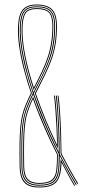

<svg xmlns="http://www.w3.org/2000/svg" viewBox="-20 -825 426 850"><path d="M154 5Q108 5 87.9 -16.6Q67.8 -38.2 67 -88Q66 -149.5 66.6 -191.8Q67.2 -234 70 -263.1Q72.8 -292.2 78 -314Q84 -339.2 94.9 -365Q105.8 -390.8 117 -412.8Q98.2 -468 84.8 -520.8Q71.2 -573.5 64.6 -621.5Q58 -669.5 60 -710Q62.2 -761 81.1 -783Q100 -805 142 -805Q190 -805 211 -783Q232 -761 232 -710Q232 -667.2 226.6 -632.8Q221.2 -598.2 209.9 -565.6Q198.5 -533 180.8 -496Q163 -459 138.5 -411.2Q158 -354.8 181.9 -297Q205.8 -239.2 231.8 -185.2H232.8Q232 -223 230 -263.2Q228 -303.5 225.2 -339.8Q222.5 -376 219 -401.8H223Q227 -372.8 230 -332.5Q233 -292.2 234.6 -249.4Q236.2 -206.5 236 -169.5L235 -169.2Q216.2 -208 198.4 -248.4Q180.5 -288.8 164.4 -329.9Q148.2 -371 134.2 -411.8Q159.5 -461 177.4 -498.1Q195.2 -535.2 206.4 -567.5Q217.5 -599.8 222.8 -633.6Q228 -667.5 228 -710Q228 -759.2 208.1 -780.1Q188.2 -801 142 -801Q102 -801 84 -780.1Q66 -759.2 64 -709.8Q62.5 -679.5 66 -644.8Q69.5 -610 77.1 -572Q84.8 -534 96 -493.9Q107.2 -453.8 121.2 -412.5Q113.2 -396.5 105.6 -379.6Q98 -362.8 91.9 -345.9Q85.8 -329 81.8 -313Q76.5 -291.2 73.9 -262.4Q71.2 -233.5 70.6 -191.5Q70 -149.5 71 -88Q71.8 -40.5 91 -19.8Q110.2 1 154 1Q195 1 214.9 -12Q234.8 -25 241.2 -51.5Q247.8 -78 248.2 -118.5L249.5 -118.8Q260.2 -98.2 270.6 -78.5Q281 -58.8 291.4 -40.1Q301.8 -21.5 312.2 -4L309 -2Q295.2 -25 281.2 -51.1Q267.2 -77.2 253.2 -103.8L252 -103.5Q251 -46 230.8 -20.5Q210.5 5 154 5ZM154 -3Q112.5 -3 94.1 -22.8Q75.8 -42.5 75 -88.2Q74 -151.2 74.6 -193.2Q75.2 -235.2 78 -263.2Q80.8 -291.2 85.8 -312Q91.5 -336 102.4 -362.1Q113.2 -388.2 125.5 -412.2Q106.8 -467.5 93 -520.4Q79.2 -573.2 72.6 -621.2Q66 -669.2 68 -709.8Q70 -757.8 86.8 -777.4Q103.5 -797 142 -797Q186.8 -797 205.4 -777.2Q224 -757.5 224 -710Q224 -666.5 218.6 -632.6Q213.2 -598.8 202 -566.8Q190.8 -534.8 172.9 -497.9Q155 -461 129.8 -411.8Q146 -367.2 163.8 -322.4Q181.5 -277.5 200.8 -234.5Q220 -191.5 240.2 -151.8Q240 -192.5 238.4 -239.2Q236.8 -286 233.9 -329.1Q231 -372.2 227 -401.8H231Q234 -381.5 236.5 -348Q239 -314.5 240.9 -276.4Q242.8 -238.2 243.6 -203Q244.5 -167.8 244.2 -143.8Q256.8 -119.2 269.2 -95.9Q281.8 -72.5 294.4 -50.5Q307 -28.5 319.2 -8.2L315.8 -6.2Q304 -25.5 292.1 -46.4Q280.2 -67.2 268.2 -89.4Q256.2 -111.5 244.5 -134.8Q244.5 -89.2 239.4 -60.1Q234.2 -31 215.1 -17Q196 -3 154 -3ZM154 -7Q196.5 -7 214.6 -22.2Q232.8 -37.5 236.6 -67.6Q240.5 -97.8 240.2 -142.8Q219 -184.2 198.9 -228.2Q178.8 -272.2 160.6 -317.2Q142.5 -362.2 127.2 -407Q116 -384.5 105.6 -359.5Q95.2 -334.5 89.5 -311.2Q84.8 -290.8 82 -263.1Q79.2 -235.5 78.6 -193.6Q78 -151.8 79 -88.2Q79.5 -44.8 97 -25.9Q114.5 -7 154 -7ZM154 -11Q116.5 -11 100 -28.9Q83.5 -46.8 83 -88.2Q82 -151.5 82.6 -193.2Q83.2 -235 85.9 -262.5Q88.5 -290 93.5 -310.2Q98.5 -331.2 107.6 -353.6Q116.8 -376 126.8 -396.8Q138.2 -364.2 151.1 -331.8Q164 -299.2 177.9 -267Q191.8 -234.8 206.5 -203.4Q221.2 -172 236.2 -142Q236.5 -97 232.6 -68Q228.8 -39 211.4 -25Q194 -11 154 -11ZM154 -15Q193.2 -15 209.6 -29.2Q226 -43.5 229.2 -71.5Q232.5 -99.5 232.5 -141Q213 -179.5 194.2 -220.2Q175.5 -261 158.2 -303Q141 -345 126 -386.8Q117 -367.8 109.4 -347.8Q101.8 -327.8 97.2 -309.2Q92.5 -289.2 89.9 -261.9Q87.2 -234.5 86.6 -192.9Q86 -151.2 87 -88.2Q87.5 -49 103.1 -32Q118.8 -15 154 -15ZM128 -417Q150.2 -459.2 167.4 -494.4Q184.5 -529.5 196.2 -562.5Q208 -595.5 214 -631.1Q220 -666.8 220 -710Q220 -756 202.6 -774.5Q185.2 -793 142 -793Q105.2 -793 89.6 -774.5Q74 -756 72 -709.5Q69 -649.8 84.8 -574.1Q100.5 -498.5 128 -417ZM128.8 -427Q102.5 -505.8 87.9 -578.6Q73.2 -651.5 76 -709.2Q78 -754.2 92.6 -771.6Q107.2 -789 142 -789Q183.2 -789 199.6 -771.6Q216 -754.2 216 -710Q216 -668.2 210.4 -633.6Q204.8 -599 193.6 -566.9Q182.5 -534.8 166.2 -501Q150 -467.2 128.8 -427ZM129.8 -437.2Q149.8 -475.5 165.1 -508Q180.5 -540.5 190.9 -571.5Q201.2 -602.5 206.6 -636Q212 -669.5 212 -710Q212 -752.5 196.8 -768.8Q181.5 -785 142 -785Q108.8 -785 95.4 -768.8Q82 -752.5 80 -709Q77.2 -653.2 91 -583.1Q104.8 -513 129.8 -437.2ZM322.5 -10.2Q310.5 -30.5 298 -52.2Q285.5 -74 273.1 -97.2Q260.8 -120.5 248.2 -144.8Q248.2 -186 246.5 -234.2Q244.8 -282.5 241.9 -327.1Q239 -371.8 235 -401.8H239Q243 -371.8 245.9 -327.4Q248.8 -283 250.4 -235Q252 -187 252.2 -145.8Q264.5 -121.5 276.9 -98.5Q289.2 -75.5 301.6 -54Q314 -32.5 326 -12.5Z"/></svg>

Font: Big Shoulders Inline Thin
Style: Regular
Weight: 100
Designer: Patric King
Foundry: XO Type Co
Version: Version 2.002